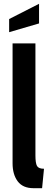

<svg xmlns="http://www.w3.org/2000/svg" viewBox="-20 -978 268 1008"><path d="M156 10Q100 10 73 -26Q46 -62 46 -121V-750H166V-162Q166 -121.5 174.2 -106.8Q182.5 -92 211 -92L201 10ZM28 -809V-878L185 -958V-855Z"/></svg>

Font: Cabin Condensed
Style: Bold
Weight: 700
Width: 3
Designer: Pablo Impallari
Foundry: Pablo Impallari. http://www.impallari.com Igino Marini. http://www.ikern.com
Version: Version 3.001; ttfautohint (v1.8.3)